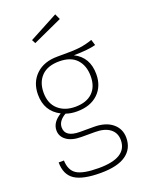

<svg xmlns="http://www.w3.org/2000/svg" viewBox="-177 -849 844 1130"><g transform="rotate(-20 245.5 -284.5)"><path d="M318 -769 334 -734 150 -650 138 -673ZM466 -555 477 -519Q430 -506 339 -505Q425 -462 425 -356Q425 -280 376.5 -234Q328 -188 244 -188Q206 -188 175 -199Q126 -171 126 -130Q126 -69 219 -69H305Q379 -69 421 -34.5Q463 0 463 56Q463 125 410 162.5Q357 200 251 200Q139 200 89 166.5Q39 133 39 57H72Q74 119 113.5 144Q153 169 251 169Q428 169 428 58Q428 13 395 -12.5Q362 -38 302 -38H216Q157 -38 124 -62Q91 -86 91 -124Q91 -175 149 -210Q61 -255 61 -359Q61 -436 110.5 -483.5Q160 -531 245 -531Q345 -530 386 -535.5Q427 -541 466 -555ZM245 -501Q172 -501 134 -462.5Q96 -424 96 -359Q96 -291 137 -254Q178 -217 244 -217Q314 -217 352 -253.5Q390 -290 390 -356Q390 -422 353.5 -461.5Q317 -501 245 -501Z"/></g></svg>

Font: Fira Sans UltraLight
Style: Regular
Weight: 200
Designer: Carrois Corporate & Edenspiekermann AG
Foundry: Carrois Corporate GbR & Edenspiekermann AG
Version: Version 4.106;PS 004.106;hotconv 1.0.70;makeotf.lib2.5.58329